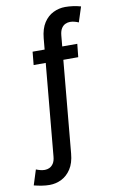

<svg xmlns="http://www.w3.org/2000/svg" viewBox="-196 -745 625 1043"><g transform="rotate(-10 116.0 -223.0)"><path d="M-9 245Q-29.5 245 -51.5 241.5Q-73.5 238 -95 232.5L-68.5 149Q-56.5 154 -44.2 157Q-32 160 -20.5 160Q-7.5 160 5 154.2Q17.5 148.5 26.8 134.5Q36 120.5 38 96L97 -545Q102 -597.5 123 -629.8Q144 -662 175.2 -677.2Q206.5 -692.5 241 -692.5Q261.5 -692.5 283.8 -689.5Q306 -686.5 327 -680.5L300 -597Q288.5 -602 276.5 -605Q264.5 -608 252.5 -608Q239.5 -608 227 -602.2Q214.5 -596.5 205.5 -582.8Q196.5 -569 194 -544L135 97Q130.5 149 109.2 181.5Q88 214 57 229.5Q26 245 -9 245ZM18 -411.5 25 -484H271.5L264 -411.5Z"/></g></svg>

Font: Karla SemiBold
Style: Italic
Weight: 600
Italic angle: -8°
Designer: Jonathan Pinhorn
Version: Version 2.004;gftools[0.9.33]